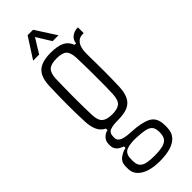

<svg xmlns="http://www.w3.org/2000/svg" viewBox="-295 -771 948 948"><g transform="rotate(-45 179.0 -297.0)"><path d="M176 154Q110 154 73.8 131.2Q37.5 108.5 36.5 71.5Q36.5 66.5 36.5 61.8Q36.5 57 36.5 52Q36.5 22.5 58 6.8Q79.5 -9 100.5 -12.5V-23.5Q76 -32 65.8 -44.2Q55.5 -56.5 55 -73.5Q55 -75.5 54.8 -79.5Q54.5 -83.5 55 -87Q55.5 -106.5 69 -120.5Q82.5 -134.5 100 -137.5V-148.5Q75.5 -160.5 64.2 -184.5Q53 -208.5 51 -246.5Q49.5 -278 49 -307.8Q48.5 -337.5 48.5 -367.2Q48.5 -397 49.2 -428.5Q50 -460 51 -495Q52.5 -535 65.2 -559.5Q78 -584 104 -595.2Q130 -606.5 172 -606.5Q219 -606.5 245.5 -593.5Q272 -580.5 282.5 -550.5H293.5Q295 -573 312.5 -586.5Q330 -600 355.5 -600V-559.5H346.5Q322.5 -559.5 308 -539.2Q293.5 -519 293.5 -479.5V-455.5Q294 -432.5 294.2 -406.8Q294.5 -381 294.5 -354Q294.5 -327 294 -299.5Q293.5 -272 292.5 -246Q290.5 -206.5 278 -182.2Q265.5 -158 240 -147Q214.5 -136 172 -136Q138 -136.5 117.5 -129Q97 -121.5 97 -94V-87.5Q97 -74 106 -65.8Q115 -57.5 132.8 -53.5Q150.5 -49.5 177 -48.5Q245 -45.5 280.8 -27.2Q316.5 -9 317.5 41.5Q318 47 318 52.5Q318 58 317.5 63Q317 94.5 299.5 114.8Q282 135 250.5 144.5Q219 154 176 154ZM175.5 116.5Q205.5 116.5 227 112.2Q248.5 108 260.8 96.2Q273 84.5 274.5 61.5Q275 56.5 275 51.8Q275 47 274.5 42Q273 19 260.8 8.5Q248.5 -2 226.5 -5.5Q204.5 -9 175 -10.5Q134.5 -12.5 108 -3Q81.5 6.5 81 43.5Q80.5 49.5 80.5 53.5Q80.5 57.5 81 62.5Q81.5 85.5 93.2 97.2Q105 109 126.2 112.8Q147.5 116.5 175.5 116.5ZM172 -176Q209 -176 225.8 -190.2Q242.5 -204.5 244.5 -245Q245.5 -269.5 246 -302.8Q246.5 -336 246.2 -372.2Q246 -408.5 245.5 -442Q245 -475.5 244 -500Q242 -537 227 -551.5Q212 -566 172.5 -566Q133.5 -566 117 -551Q100.5 -536 99 -497Q98.5 -476 97.8 -442.8Q97 -409.5 97 -372Q97 -334.5 97.5 -300.2Q98 -266 99 -244Q100.5 -205 117.8 -190.5Q135 -176 172 -176ZM83 -640 152.5 -748H190.5L260 -640H219L172 -716L125 -640Z"/></g></svg>

Font: Big Shoulders Text ExtraLight
Style: Regular
Weight: 250
Version: Version 2.002